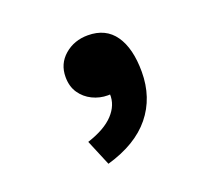

<svg xmlns="http://www.w3.org/2000/svg" viewBox="-86 -352 771 685"><g transform="rotate(-20 300.0 -10.0)"><path d="M218 218 177 120Q245 98 277.5 63Q310 28 308 -14V-144L370 -35Q355 -24 337.5 -18Q320 -12 300 -12Q269 -12 241.5 -25.5Q214 -39 197 -64Q180 -89 180 -125Q180 -175 216.5 -206.5Q253 -238 305 -238Q373 -238 407.5 -188.5Q442 -139 442 -50Q442 48 386 117Q330 186 218 218Z"/></g></svg>

Font: Source Code Pro ExtraLight Black
Style: Regular
Weight: 900
Monospace: yes
Version: Version 1.018;hotconv 1.0.116;makeotfexe 2.5.65601